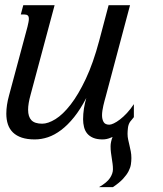

<svg xmlns="http://www.w3.org/2000/svg" viewBox="-20 -539 641 757"><path d="M195.3 -518.6 100.6 -165.5Q90.8 -130.4 90.8 -106.4Q90.8 -78.6 104 -64.9Q117.2 -51.3 146.5 -51.3Q169.4 -51.3 198.7 -69.3Q228 -87.4 258.5 -126.7Q289.1 -166 318.4 -228.3Q347.7 -290.5 371.1 -378.4L408.2 -518.6H492.7L396.5 -157.2Q394.5 -150.4 392.1 -141.4Q389.6 -132.3 387.5 -122.8Q385.3 -113.3 383.8 -103.3Q382.3 -93.3 382.3 -84.5Q382.3 -68.8 388.4 -58.1Q394.5 -47.4 411.1 -47.4Q417.5 -47.4 428.5 -52.5Q439.5 -57.6 452.9 -67.9Q466.3 -78.1 480.5 -93.3Q494.6 -108.4 507.8 -128.4V-77.1Q500.5 -67.4 492.7 -58.6Q485.8 -47.9 484.4 -34.4Q482.9 -21 482.9 -11.2Q482.9 0.5 485.4 11.7Q487.8 22.9 490.5 34.2Q493.2 45.4 495.6 57.9Q498 70.3 498 84Q498 96.2 496.1 109.1Q494.1 122.1 486.8 136.2Q479.5 150.4 465.1 166Q450.7 181.6 425.3 198.7H370.6Q401.9 180.7 413.6 162.8Q425.3 145 425.3 128.4Q425.3 116.7 423.8 106.2Q422.4 95.7 420.7 85Q418.9 74.2 417.5 62.7Q416 51.3 416 37.6Q416 29.3 418 20Q419.9 10.7 423.8 1Q420.4 2.4 416.5 3.9Q400.9 10.7 384.3 10.7Q362.3 10.7 347.4 4.4Q332.5 -2 323.7 -12.7Q314.9 -23.4 311.3 -38.1Q307.6 -52.7 307.6 -68.8Q307.6 -89.8 311 -111.6Q314.5 -133.3 320.3 -152.8Q296.9 -107.9 272 -76.9Q247.1 -45.9 221.2 -26.4Q195.3 -6.8 169.2 2Q143.1 10.7 117.2 10.7Q87.4 10.7 66.2 3.7Q44.9 -3.4 31.2 -16.6Q17.6 -29.8 11.2 -48.6Q4.9 -67.4 4.9 -90.8Q4.9 -124 15.6 -162.6L88.4 -433.6Q90.8 -443.8 92.3 -451.4Q93.8 -459 93.8 -464.4Q93.8 -474.6 89.1 -478.3Q84.5 -481.9 75.7 -481.9H62L71.8 -518.6Z"/></svg>

Font: Arian Grqi
Style: Italic
Weight: 400
Italic angle: -15°
Designer: Ruben Hakobyan (Tarumian)
Foundry: Ruben Hakobyan (Tarumian)
Version: Version 1.002